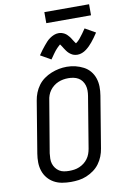

<svg xmlns="http://www.w3.org/2000/svg" viewBox="-117 -1194 834 1268"><g transform="rotate(-10 300.0 -559.5)"><path d="M253 8Q223 8 194 3Q165 -2 140.5 -15.5Q116 -29 98 -50.5Q80 -72 71 -99Q62 -126 61.5 -155.5Q61 -185 66 -215L123 -560Q127 -586 137 -611.5Q147 -637 163.5 -659.5Q180 -682 203 -698.5Q226 -715 252 -725.5Q278 -736 304 -741Q330 -746 357 -746Q387 -746 415 -739Q443 -732 468 -719Q493 -706 511 -684.5Q529 -663 538 -636Q547 -609 547.5 -579.5Q548 -550 543 -520L486 -175Q482 -149 472 -123.5Q462 -98 445.5 -75.5Q429 -53 406 -36.5Q383 -20 357.5 -9.5Q332 1 305.5 4.5Q279 8 253 8ZM254 -66Q272 -66 289 -68.5Q306 -71 322.5 -78Q339 -85 353.5 -96Q368 -107 379 -122Q390 -137 396 -153.5Q402 -170 405 -187L462 -532Q465 -550 465 -568Q465 -586 460 -602.5Q455 -619 445 -632.5Q435 -646 420.5 -654.5Q406 -663 388.5 -666.5Q371 -670 353 -670Q336 -670 319 -667Q302 -664 285.5 -657Q269 -650 254.5 -638.5Q240 -627 229.5 -612.5Q219 -598 213 -581.5Q207 -565 205 -548L147 -203Q145 -185 144.5 -167Q144 -149 149 -133Q154 -117 164 -103.5Q174 -90 188 -81Q202 -72 219 -69Q236 -66 254 -66ZM266 -811 196 -851Q208 -869 219 -883.5Q230 -898 240 -910Q250 -922 259.5 -932.5Q269 -943 282.5 -952.5Q296 -962 311 -968Q326 -974 341 -974Q347 -974 352 -973.5Q357 -973 362 -971.5Q367 -970 372 -968Q377 -966 381.5 -963.5Q386 -961 390 -958Q394 -955 397 -952Q400 -949 404 -944.5Q408 -940 411.5 -936Q415 -932 417.5 -928Q420 -924 422.5 -920Q425 -916 427.5 -912Q430 -908 433 -903.5Q436 -899 439 -894.5Q442 -890 444 -888Q448 -890 454 -895.5Q460 -901 463.5 -904.5Q467 -908 470.5 -912Q474 -916 478 -921.5Q482 -927 486.5 -932.5Q491 -938 496 -945Q501 -952 506 -959.5Q511 -967 517 -975L587 -935Q575 -917 564.5 -902.5Q554 -888 544 -876Q534 -864 524 -854Q514 -844 501 -834Q488 -824 472.5 -818Q457 -812 442 -812Q436 -812 429.5 -813Q423 -814 417.5 -815.5Q412 -817 406.5 -820Q401 -823 396 -826.5Q391 -830 387 -833.5Q383 -837 378.5 -842Q374 -847 370.5 -852Q367 -857 364 -861.5Q361 -866 358 -870.5Q355 -875 351.5 -881Q348 -887 344.5 -891.5Q341 -896 339 -899Q336 -896 329.5 -890.5Q323 -885 320 -881.5Q317 -878 313 -874Q309 -870 305 -865Q301 -860 296.5 -854Q292 -848 287 -841Q282 -834 277 -826.5Q272 -819 266 -811ZM274 -1053V-1127H574V-1053Z"/></g></svg>

Font: Iosevka Slab Extended Oblique
Style: Regular
Weight: 400
Width: 7
Italic angle: -9°
Monospace: yes
Designer: Belleve Invis
Foundry: Belleve Invis
Version: Version 11.1.0; ttfautohint (v1.8.3)